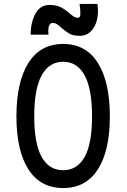

<svg xmlns="http://www.w3.org/2000/svg" viewBox="-20 -938 640 970"><path d="M153 -350Q153 -212 190.5 -145Q228 -78 299 -78Q370 -78 407.5 -145Q445 -212 445 -350Q445 -489 407.5 -557.5Q370 -626 299 -626Q228 -626 190.5 -557.5Q153 -489 153 -350ZM535 -350Q535 -177 474.5 -82.5Q414 12 299 12Q184 12 123.5 -82.5Q63 -177 63 -350Q63 -524 123.5 -620Q184 -716 299 -716Q414 -716 474.5 -620Q535 -524 535 -350ZM231 -913Q264 -913 286 -902Q308 -891 331 -871Q345 -859 354 -853.5Q363 -848 373 -848Q385 -848 386 -865Q387 -882 382 -918H472Q479 -877 470.5 -840Q462 -803 439.5 -780Q417 -757 383 -757Q350 -757 330.5 -768Q311 -779 290 -798Q277 -810 267.5 -816Q258 -822 246 -822Q237 -822 231.5 -814.5Q226 -807 224.5 -794Q223 -781 225 -763H135Q135 -825 159 -869Q183 -913 231 -913Z"/></svg>

Font: Fliege Mono Thin
Style: Regular
Weight: 100
Version: Version 0.020;Glyphs 3.3 (3306)